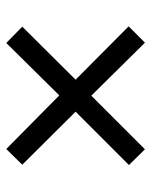

<svg xmlns="http://www.w3.org/2000/svg" viewBox="45 -659 482 612"><g transform="rotate(90 286.0 -353.0)"><path d="M456 -574 506 -523 336 -353 505 -183 455 -132 284 -301 117 -132 65 -183 234 -353 64 -522 116 -574 285 -403Z"/></g></svg>

Font: Noto Sans Hebrew
Style: Regular
Weight: 400
Designer: Monotype Design Team
Foundry: Monotype Imaging Inc.
Version: Version 2.003